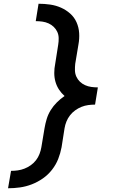

<svg xmlns="http://www.w3.org/2000/svg" viewBox="-20 -853 640 1026"><path d="M23 153 39 60Q57 60 75 57.5Q93 55 111 48Q129 41 145 29.5Q161 18 172.5 3Q184 -12 191 -30Q198 -48 201 -66L218 -168Q222 -192 229.5 -217Q237 -242 251 -264.5Q265 -287 284 -306Q303 -325 325 -340Q308 -355 295.5 -374Q283 -393 276.5 -415.5Q270 -438 270 -463Q270 -488 275 -512L291 -614Q294 -632 293.5 -650Q293 -668 286 -683Q279 -698 267 -709.5Q255 -721 239.5 -728Q224 -735 206.5 -737.5Q189 -740 171 -740L186 -833Q218 -833 248.5 -828.5Q279 -824 306 -812Q333 -800 355 -780.5Q377 -761 389 -734Q401 -707 403 -676.5Q405 -646 399 -614L382 -512Q380 -494 380.5 -476.5Q381 -459 388 -443.5Q395 -428 407 -416.5Q419 -405 434.5 -398Q450 -391 467.5 -388.5Q485 -386 503 -386L488 -294Q470 -294 451.5 -291.5Q433 -289 415.5 -282Q398 -275 382 -263.5Q366 -252 354 -236.5Q342 -221 335 -203.5Q328 -186 325 -168L309 -66Q303 -34 291 -3.5Q279 27 258 54Q237 81 209 100.5Q181 120 150 132Q119 144 87 148.5Q55 153 23 153Z"/></svg>

Font: Iosevka SS04 Semibold Extended
Style: Italic
Weight: 600
Width: 7
Italic angle: -9°
Monospace: yes
Designer: Belleve Invis
Foundry: Belleve Invis
Version: Version 19.0.0; ttfautohint (v1.8.4)